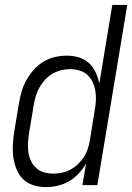

<svg xmlns="http://www.w3.org/2000/svg" viewBox="-20 -755 540 783"><path d="M167 8Q141 8 116.5 0.5Q92 -7 74.5 -24Q57 -41 47.5 -64.5Q38 -88 34.5 -113Q31 -138 32.5 -164.5Q34 -191 38 -218L58 -338Q62 -361 69 -384.5Q76 -408 88.5 -430Q101 -452 118.5 -471.5Q136 -491 158 -504Q180 -517 204 -522.5Q228 -528 252 -528Q278 -528 301.5 -521Q325 -514 342.5 -498Q360 -482 370 -460.5Q380 -439 385 -414L438 -735H499L377 0H316L331 -88Q318 -66 300.5 -47Q283 -28 261 -15.5Q239 -3 215 2.5Q191 8 167 8ZM198 -47Q216 -47 234 -51Q252 -55 268.5 -64Q285 -73 299 -86.5Q313 -100 323 -116Q333 -132 338.5 -149.5Q344 -167 347 -185L366 -305Q370 -325 371 -344.5Q372 -364 369 -383Q366 -402 358 -419.5Q350 -437 336.5 -449.5Q323 -462 304.5 -467.5Q286 -473 266 -473Q248 -473 229.5 -468.5Q211 -464 194.5 -454.5Q178 -445 164.5 -430.5Q151 -416 141.5 -399Q132 -382 126.5 -364.5Q121 -347 118 -329L98 -209Q95 -189 94 -169.5Q93 -150 96 -132Q99 -114 107 -97.5Q115 -81 128.5 -69Q142 -57 160.5 -52Q179 -47 198 -47Z"/></svg>

Font: Iosevka SS04 Light
Style: Italic
Weight: 300
Italic angle: -9°
Monospace: yes
Designer: Belleve Invis
Foundry: Belleve Invis
Version: Version 19.0.0; ttfautohint (v1.8.4)